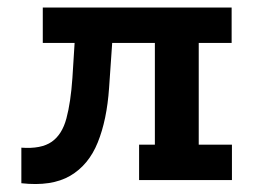

<svg xmlns="http://www.w3.org/2000/svg" viewBox="-20 -468 670 499"><path d="M341.5 0V-92H382.5V-356.5H91.2V-448.5H582V-356.5H496.5V-92H582.8V0ZM35.5 8.2V-84.2Q87.2 -80.5 114.4 -99.5Q141.5 -118.5 152.6 -160.2Q163.8 -202 168.2 -265.5L175.2 -377H273L263.5 -239.5Q257.8 -156.5 234.1 -97.9Q210.5 -39.2 162.4 -11.1Q114.2 17 35.5 8.2Z"/></svg>

Font: Podkova VF Beta
Style: Regular
Weight: 400
Designer: Ilya Yudin
Foundry: Cyreal (www.cyreal.org)
Version: Version 2.100